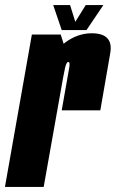

<svg xmlns="http://www.w3.org/2000/svg" viewBox="-64 -736 456 756"><path d="M179 -301.5H331Q356 -447.5 370 -526.2Q384 -605 297 -605Q242 -605 192.5 -568.5Q143 -532 125 -428L183 -423Q187 -445.5 192.2 -468.8Q197.5 -492 205 -492Q213 -492 208 -466Q203 -440 179 -301.5ZM-44.5 0H108L200.5 -520.5L175 -600H61.5ZM179 -617.5H276.5L343 -716H273.5L232.5 -650L212 -716H145.5Z"/></svg>

Font: Anybody UltraCondensed ExtraBold
Style: Italic
Weight: 800
Width: 1
Italic angle: -10°
Version: Version 1.113;gftools[0.9.25]